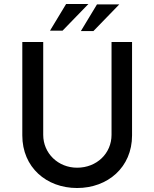

<svg xmlns="http://www.w3.org/2000/svg" viewBox="-20 -936 775 964"><path d="M424 -916H312L231 -782H294ZM579 -914H467L386 -780H449ZM197 -259V-725H92V-256C92 -96 213 8 367 8C521 8 643 -96 643 -256V-725H540V-259C540 -166 466 -94 367 -94C272 -94 197 -166 197 -259Z"/></svg>

Font: Reem Kufi
Style: Regular
Weight: 400
Designer: Khaled Hosny
Version: Version 0.007